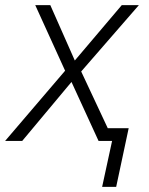

<svg xmlns="http://www.w3.org/2000/svg" viewBox="-42 -552 583 752"><path d="M358 180 397 0H344L238 -231L45 0H-22L213 -275L96 -532H155L251 -315L435 -532H502L276 -272L380 -50H462L413 180Z"/></svg>

Font: Noto Sans Light
Style: Italic
Weight: 300
Italic angle: -12°
Designer: Monotype Design Team
Foundry: Monotype Imaging Inc.
Version: Version 2.013; ttfautohint (v1.8.4.7-5d5b)